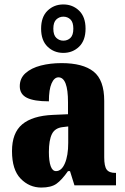

<svg xmlns="http://www.w3.org/2000/svg" viewBox="-20 -834 563 864"><path d="M166 10Q112 10 73 -30Q34 -70 34 -154Q34 -236 80 -274.5Q126 -313 218 -317L286 -320V-374Q286 -486 243 -486Q224 -486 212 -458.5Q200 -431 200 -378Q133 -378 101 -394Q69 -410 69 -446Q69 -482 95 -505Q121 -528 163.5 -539Q206 -550 257 -550Q353 -550 401 -512Q449 -474 449 -380V-126Q449 -86 460 -71Q471 -56 499 -56H502V0H315L295 -64H286Q258 -24 234 -7Q210 10 166 10ZM232 -64Q257 -64 272 -99Q287 -134 287 -191V-265L262 -262Q227 -258 213.5 -230.5Q200 -203 200 -150Q200 -109 208 -86.5Q216 -64 232 -64ZM265 -596Q223 -596 194 -624Q165 -652 165 -705Q165 -758 194 -786Q223 -814 265 -814Q307 -814 336 -786Q365 -758 365 -705Q365 -652 336 -624Q307 -596 265 -596ZM265 -651Q284 -651 297 -663.5Q310 -676 310 -705Q310 -734 297 -746.5Q284 -759 265 -759Q247 -759 233.5 -746.5Q220 -734 220 -705Q220 -676 233.5 -663.5Q247 -651 265 -651Z"/></svg>

Font: Noto Serif Lao ExtraCondensed Black
Style: Regular
Weight: 900
Width: 2
Designer: Monotype Design Team
Foundry: Monotype Imaging Inc.
Version: Version 2.003; ttfautohint (v1.8.4.7-5d5b)